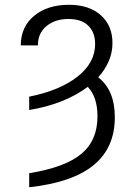

<svg xmlns="http://www.w3.org/2000/svg" viewBox="-20 -573 568 806"><path d="M102.6 -111.2V-167.3Q230.5 -192.5 305.2 -251.2Q380 -310 379.3 -389.2Q378.9 -437.9 350.1 -465.6Q321.4 -493.3 267 -493.3Q211.3 -493.3 175.1 -463.4Q138.8 -433.6 139.2 -382.5H67.1Q67.5 -460.9 123.6 -506.9Q179.7 -552.9 269.5 -552.9Q354 -552.9 403.2 -509.1Q452.4 -465.2 452.1 -391.7Q452.1 -352.6 436.6 -316.4Q421.2 -280.2 392.4 -248.6Q462 -194.2 462 -81Q462.4 46.5 373.4 119.9Q284.4 193.2 102.6 213.1V154.1Q253.6 129.6 321.4 73Q389.2 16.3 389.2 -84.2Q389.2 -165.8 348.4 -208.5Q302.6 -173.7 240.1 -148.6Q177.6 -123.6 102.6 -111.2Z"/></svg>

Font: Inter Zeller Light
Style: Regular
Weight: 300
Designer: Rasmus Andersson; Joe Bland
Foundry: zeller
Version: Version 3.015;git-dec3a8cb1